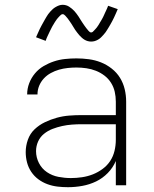

<svg xmlns="http://www.w3.org/2000/svg" viewBox="-20 -771 640 799"><path d="M263 8Q241 8 219.5 5.5Q198 3 177.5 -4.5Q157 -12 139.5 -25Q122 -38 110 -56Q98 -74 92.5 -95Q87 -116 87 -138Q87 -164 96 -189.5Q105 -215 124 -233Q143 -251 167 -262.5Q191 -274 216.5 -281Q242 -288 268 -290Q294 -292 320 -292H462V-348Q462 -369 457.5 -389Q453 -409 442 -426.5Q431 -444 414.5 -456.5Q398 -469 379 -476.5Q360 -484 339.5 -487Q319 -490 298 -490Q280 -490 261.5 -488Q243 -486 225.5 -481Q208 -476 191.5 -467Q175 -458 162.5 -444.5Q150 -431 143 -414Q136 -397 136 -378H93Q93 -402 101.5 -424.5Q110 -447 125.5 -465.5Q141 -484 161.5 -496Q182 -508 204.5 -515.5Q227 -523 251 -525.5Q275 -528 298 -528Q324 -528 350 -524.5Q376 -521 400 -511.5Q424 -502 445 -485.5Q466 -469 479.5 -447Q493 -425 499 -399.5Q505 -374 505 -348V0H462V-101Q450 -73 428.5 -51Q407 -29 380 -16Q353 -3 323 2.5Q293 8 263 8ZM275 -30Q298 -30 321.5 -33.5Q345 -37 366.5 -45.5Q388 -54 407 -68Q426 -82 438.5 -101Q451 -120 456.5 -143Q462 -166 462 -189V-254H320Q300 -254 279.5 -252.5Q259 -251 238.5 -246.5Q218 -242 198.5 -234.5Q179 -227 163 -214Q147 -201 138.5 -182Q130 -163 130 -142Q130 -116 142 -92.5Q154 -69 175.5 -54.5Q197 -40 223 -35Q249 -30 275 -30ZM359 -598Q352 -598 345 -600Q338 -602 332 -605.5Q326 -609 320.5 -614Q315 -619 310.5 -624Q306 -629 301.5 -635Q297 -641 293 -646.5Q289 -652 285.5 -658.5Q282 -665 277.5 -671.5Q273 -678 269 -684Q265 -690 261 -695Q257 -700 251.5 -706Q246 -712 241 -712Q237 -712 234 -709.5Q231 -707 228.5 -704.5Q226 -702 222 -697.5Q218 -693 216.5 -691Q215 -689 213.5 -686.5Q212 -684 210 -681.5Q208 -679 206.5 -676Q205 -673 203 -670Q201 -667 199 -663.5Q197 -660 195 -656Q193 -652 191 -648Q189 -644 187 -640Q185 -636 183 -631.5Q181 -627 178.5 -622Q176 -617 174 -612Q172 -607 170 -601L130 -616Q134 -625 138 -634Q142 -643 145.5 -650.5Q149 -658 153 -665Q157 -672 160.5 -678.5Q164 -685 167.5 -691Q171 -697 174 -702Q177 -707 180.5 -712Q184 -717 189.5 -723Q195 -729 200 -733.5Q205 -738 212 -742Q219 -746 226 -748.5Q233 -751 241 -751Q248 -751 255 -749Q262 -747 268 -743Q274 -739 279.5 -734.5Q285 -730 289.5 -725Q294 -720 298.5 -714Q303 -708 307 -702Q311 -696 314.5 -690Q318 -684 322.5 -677.5Q327 -671 331 -665Q335 -659 339 -654Q343 -649 348.5 -642.5Q354 -636 359 -636Q363 -636 366 -638.5Q369 -641 371.5 -644Q374 -647 378 -651Q382 -655 383.5 -657.5Q385 -660 386.5 -662Q388 -664 390 -667Q392 -670 393.5 -673Q395 -676 397 -679Q399 -682 401 -685.5Q403 -689 405 -692.5Q407 -696 409 -700Q411 -704 413 -708.5Q415 -713 417 -717.5Q419 -722 421.5 -727Q424 -732 426 -737Q428 -742 430 -747L470 -733Q466 -723 462 -714.5Q458 -706 454.5 -698Q451 -690 447 -683Q443 -676 439.5 -669.5Q436 -663 432.5 -657.5Q429 -652 426 -647Q423 -642 419.5 -637Q416 -632 410.5 -626Q405 -620 400 -615Q395 -610 388 -606Q381 -602 374 -600Q367 -598 359 -598Z"/></svg>

Font: Zed Sans Extralight Extended
Style: Regular
Weight: 200
Width: 7
Designer: Belleve Invis
Foundry: Belleve Invis
Version: Version 1.0.0; ttfautohint (v1.8.4)